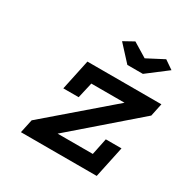

<svg xmlns="http://www.w3.org/2000/svg" viewBox="-147 -768 881 900"><g transform="rotate(30 293.5 -318.5)"><path d="M186.5 -442.4H586.9L572.3 -373L234.4 -80.1H424.8L443.4 -169.9H528.3L492.2 0H82L97.7 -73.2L433.6 -362.3H253.9L234.4 -277.3H151.4ZM440.4 -522.5H356.4L279.3 -606.4L334 -636.7L411.1 -589.8L501 -636.7L547.9 -604.5Z"/></g></svg>

Font: Thabit-Bold-Oblique
Style: Bold Oblique
Weight: 700
Designer: Regenerated by Nadim Shaikli
Foundry: MAK Alagha
Version: 0.01